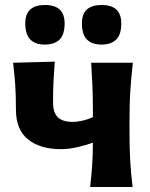

<svg xmlns="http://www.w3.org/2000/svg" viewBox="-20 -751 602 771"><path d="M342 0Q347 -43 350 -85.8Q353 -128.5 353 -178Q322 -167 288.2 -159.5Q254.5 -152 225.5 -152Q141.5 -152 92.8 -191Q44 -230 44 -311Q44 -370.5 41 -412.8Q38 -455 32.5 -499L200 -503.5Q197 -466.5 195 -427.8Q193 -389 193 -339.5Q193 -299 212 -280.2Q231 -261.5 274 -261.5Q288 -261.5 310 -266.2Q332 -271 353 -281V-304.5Q353 -366.5 351 -409.8Q349 -453 346 -499H513.5Q507.5 -445.5 503.8 -393Q500 -340.5 500 -266V-216Q500 -154 503 -103.8Q506 -53.5 512.5 0ZM387.5 -572Q349.5 -572 329.2 -592.2Q309 -612.5 309 -658Q309 -731 388.5 -731Q467 -731 467 -657Q467 -612 446.5 -592Q426 -572 387.5 -572ZM160 -572Q122 -572 101.8 -592.2Q81.5 -612.5 81.5 -658Q81.5 -731 161 -731Q239.5 -731 239.5 -657Q239.5 -612 219 -592Q198.5 -572 160 -572Z"/></svg>

Font: Commissioner Flair
Style: Bold
Weight: 700
Designer: Kostas Bartsokas
Foundry: Kostas Bartsokas
Version: Version 1.000; ttfautohint (v1.8.3)